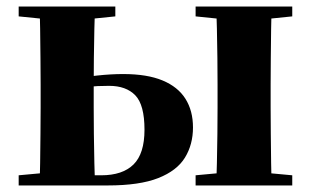

<svg xmlns="http://www.w3.org/2000/svg" viewBox="-20 -566 953 586"><path d="M174 0V-31H289Q354 -31 387.5 -64Q421 -97 421 -170Q421 -246 393 -275Q365 -304 313 -304Q276 -304 248 -301Q220 -298 194 -292V-323Q235 -331 277 -335.5Q319 -340 356 -340Q429 -340 476 -320.5Q523 -301 546 -264.5Q569 -228 569 -177Q569 -125 544.5 -85Q520 -45 463 -22.5Q406 0 309 0ZM101 0Q102 -26 102.5 -68.5Q103 -111 103.5 -157Q104 -203 104 -238V-308Q104 -343 103.5 -389Q103 -435 102.5 -478Q102 -521 101 -546H270Q269 -521 268 -478Q267 -435 266.5 -389Q266 -343 266 -308V-238Q266 -203 266.5 -157Q267 -111 268 -68.5Q269 -26 270 0ZM640 0Q641 -26 642 -68.5Q643 -111 643.5 -157Q644 -203 644 -238V-308Q644 -343 643.5 -389Q643 -435 642 -478Q641 -521 640 -546H809Q808 -521 807.5 -478Q807 -435 806.5 -389Q806 -343 806 -308V-238Q806 -203 806.5 -157Q807 -111 807.5 -68.5Q808 -26 809 0ZM37 -516V-546H332V-516L224 -505H146ZM577 0V-31L685 -41H764L872 -31V0ZM577 -516V-546H872V-516L764 -505H685ZM37 0V-31L146 -41H186V0Z"/></svg>

Font: Noto Serif JP Black
Style: Regular
Weight: 900
Designer: Ryoko NISHIZUKA 西塚涼子 (kana & ideographs); Frank Grießhammer (Latin, Greek & Cyrillic); Wenlong ZHANG 张文龙 (bopomofo); San
Foundry: Adobe
Version: Version 2.003-H1;hotconv 1.1.1;makeotfexe 2.6.0